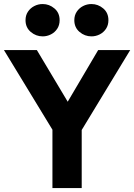

<svg xmlns="http://www.w3.org/2000/svg" viewBox="-21 -954 680 974"><path d="M245 0V-296L-1 -700H166L322.5 -438L477 -700H639.5L393.5 -294.5V0ZM195.5 -769.5Q161.5 -769.5 135 -792Q108.5 -814.5 108.5 -851.5Q108.5 -876.5 120.8 -894.8Q133 -913 152.8 -923.2Q172.5 -933.5 195.5 -933.5Q229 -933.5 255.2 -911.2Q281.5 -889 281.5 -851.5Q281.5 -826.5 269.2 -808Q257 -789.5 237.2 -779.5Q217.5 -769.5 195.5 -769.5ZM443 -769.5Q409 -769.5 382.5 -792Q356 -814.5 356 -851.5Q356 -876 368.2 -894.5Q380.5 -913 400.2 -923.2Q420 -933.5 443 -933.5Q476.5 -933.5 502.8 -911.2Q529 -889 529 -851.5Q529 -826.5 516.8 -808Q504.5 -789.5 484.8 -779.5Q465 -769.5 443 -769.5Z"/></svg>

Font: Geologica Roman SemiBold
Style: Regular
Weight: 600
Designer: Sindre Bremnes, Frode Helland
Foundry: Monokrom Skriftforlag AS
Version: Version 1.010;gftools[0.9.28]